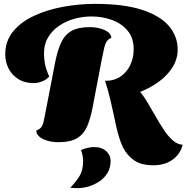

<svg xmlns="http://www.w3.org/2000/svg" viewBox="-20 -710 963 991"><path d="M616 -213 522 -293Q567 -292 600.5 -314Q634 -336 652 -373.5Q670 -411 670 -455Q670 -515 638 -552.5Q606 -590 556.5 -607.5Q507 -625 453 -625Q406 -625 362 -612.5Q318 -600 283 -575.5Q248 -551 227.5 -516Q207 -481 207 -435Q207 -405 212.5 -378Q218 -351 234 -315Q218 -297 195.5 -289Q173 -281 156 -281Q107 -281 73.5 -302.5Q40 -324 23.5 -358Q7 -392 7 -429Q7 -498 47.5 -547.5Q88 -597 156 -628.5Q224 -660 306 -675Q388 -690 471 -690Q620 -690 714 -659Q808 -628 852.5 -575Q897 -522 897 -455Q897 -406 871.5 -364.5Q846 -323 804 -291.5Q762 -260 713 -239.5Q664 -219 616 -213ZM280 24Q237 24 203 8Q169 -8 167 -36Q185 -43 193 -53.5Q201 -64 206 -86Q211 -108 218 -147L265 -390Q277 -450 295.5 -490Q314 -530 348.5 -550Q383 -570 444 -570Q485 -570 518.5 -555.5Q552 -541 555 -515Q540 -509 531.5 -497Q523 -485 518 -463Q513 -441 505 -402L459 -161Q448 -100 430 -58.5Q412 -17 377.5 3.5Q343 24 280 24ZM772 143Q708 143 671.5 117Q635 91 615 51Q603 26 594.5 -2Q586 -30 579 -61.5Q572 -93 564.5 -129Q557 -165 547 -206Q537 -247 522 -293L698 -242Q720 -217 741 -181.5Q762 -146 783.5 -108.5Q805 -71 827 -38Q849 -5 873 15.5Q897 36 923 37Q911 85 871 114Q831 143 772 143ZM384 261Q375 261 361.5 260.5Q348 260 343 259Q376 224 392.5 195Q409 166 409 120Q409 106 405.5 89.5Q402 73 398 65Q405 60 427 54.5Q449 49 464 49Q505 49 528 70Q551 91 551 120Q551 156 534.5 183Q518 210 492 227Q466 244 437 252.5Q408 261 384 261Z"/></svg>

Font: Sansita Swashed Light Black
Style: Regular
Weight: 900
Version: Version 1.003